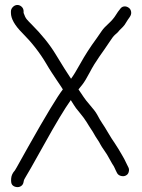

<svg xmlns="http://www.w3.org/2000/svg" viewBox="-20 -703 572 773"><path d="M50 -683C43 -683 37 -680 32 -675C27 -670 24 -664 24 -657V-651C24 -628 39 -601 70 -570C108 -532 140 -491 166 -447C181 -421 196 -399 210 -378C224 -357 232 -346 233 -343C212 -316 165 -239 93 -111C81 -90 70 -70 60 -52C50 -34 44 -23 40 -17C31 -7 26 3 25 15C24 27 25 36 29 41C33 46 39 49 46 50C53 51 59 50 65 46C71 42 74 36 75 29C76 22 79 16 83 10C87 4 112 -39 158 -122C204 -205 240 -265 265 -300C269 -294 273 -288 277 -281C281 -274 289 -263 301 -249C313 -235 322 -222 329 -211C336 -200 341 -191 346 -184C351 -177 355 -170 359 -163C363 -156 367 -149 372 -142C377 -135 381 -128 384 -122C387 -116 393 -107 400 -97C407 -87 415 -75 422 -61C429 -47 435 -39 438 -34C441 -29 443 -23 446 -17L451 -7C454 -1 459 3 466 5C473 7 480 7 486 4C492 1 496 -3 498 -10C500 -17 500 -23 497 -29L492 -39C484 -57 476 -71 470 -81C464 -91 460 -98 457 -103C454 -108 449 -116 443 -125C437 -134 432 -141 429 -146L412 -174C405 -186 399 -196 392 -206C385 -216 379 -227 372 -240C365 -253 355 -265 343 -279C331 -293 322 -304 317 -312C312 -320 305 -330 296 -343C299 -347 305 -354 312 -363C319 -372 329 -388 341 -411C353 -434 366 -455 380 -475C394 -495 407 -513 418 -530C429 -547 437 -558 443 -563C449 -568 455 -573 460 -580L475 -595C480 -600 484 -606 488 -613C492 -620 497 -627 502 -634C507 -641 509 -648 508 -655C507 -662 504 -668 498 -672C492 -676 486 -678 479 -677C472 -676 467 -672 463 -666C458 -660 452 -652 446 -642C440 -632 430 -620 418 -609C406 -598 396 -588 390 -579C384 -570 377 -560 370 -550C342 -512 320 -477 304 -448C288 -419 275 -398 266 -386C250 -410 229 -443 205 -483C181 -523 148 -564 107 -605C100 -612 93 -619 88 -625C83 -631 79 -639 75 -651V-657C75 -664 73 -670 68 -675C63 -680 57 -683 50 -683Z"/></svg>

Font: AppleStorm
Style: Rg
Weight: 400
Foundry: Cannot Into Space Fonts
Version: Version 1.01